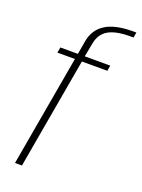

<svg xmlns="http://www.w3.org/2000/svg" viewBox="-149 -854 679 921"><g transform="rotate(20 191.0 -393.5)"><path d="M49 0 148.5 -567H59L64 -595H153.5L165.5 -664.5Q176.5 -725.5 225.5 -756.2Q274.5 -787 364.5 -787H382L377.5 -760H361Q287 -760 248.8 -737.5Q210.5 -715 201.5 -663.5L188.5 -595H318.5L314 -567H184L84.5 0Z"/></g></svg>

Font: Anybody ExtraLight
Style: Italic
Weight: 200
Italic angle: -10°
Designer: Tyler Finck
Foundry: Etcetera Type Company
Version: Version 1.010; ttfautohint (v1.8.3) -l 8 -r 50 -G 200 -x 14 